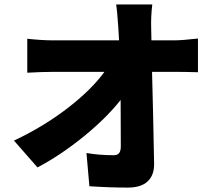

<svg xmlns="http://www.w3.org/2000/svg" viewBox="-20 -796 996 866"><path d="M149.1 -40.8 43 -161.9Q175.4 -224.1 283.9 -307.5Q392.4 -391 451 -471.9H223Q168.7 -471.9 103 -468V-621.1Q170.5 -614 219.1 -614H517L513.8 -669Q508.5 -748.6 503.9 -775.9H666.9Q660.2 -721.6 661.9 -669L663 -614H763.8Q801.5 -614 872.9 -622.2V-470.2Q814.3 -471.9 772 -471.9H665.8Q666.9 -429 670.5 -282Q674 -134.9 675.1 -57.9Q675.8 -6 646.1 22Q616.5 50.1 556.1 50.1Q474.4 50.1 383.2 44L370 -105.8Q428.6 -95.9 492.9 -95.9Q509.6 -95.9 517.2 -105.5Q524.9 -115.1 524.9 -136Q524.9 -291.9 524.1 -345.2Q459.5 -263.1 356.7 -179.7Q253.9 -96.2 149.1 -40.8Z"/></svg>

Font: Karasuma Gothic
Style: Black
Weight: 900
Designer: Rasmus Andersson / Ryoko Nishizuka
Foundry: Genbu
Version: Version 1.00